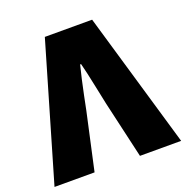

<svg xmlns="http://www.w3.org/2000/svg" viewBox="-138 -829 918 946"><g transform="rotate(-20 321.0 -355.5)"><path d="M197 -711H445L653 0H437L368 -300Q360 -335 349 -391Q331 -479 319 -524H314Q297 -457 280 -374L265 -300L199 0H-11Z"/></g></svg>

Font: Nebula Sans Black
Style: Regular
Weight: 900
Designer: Paul D. Hunt for Adobe (as Source Sans)
Foundry: Nebula Entertainment & Broadcasting LLC
Version: Version 1.010